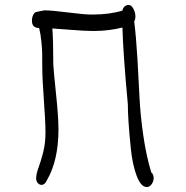

<svg xmlns="http://www.w3.org/2000/svg" viewBox="-20 -754 755 781"><path d="M139.2 -640.1Q109.9 -640.1 109.9 -669.9Q109.9 -684.1 116 -695.1Q122.1 -706.1 131.8 -706.1Q157.7 -711.9 160.2 -711.9Q190.4 -711.9 256.1 -703.4Q321.8 -694.8 354 -694.8Q426.3 -694.8 478 -710.9Q479.5 -721.2 486.8 -727.5Q494.1 -733.9 502.9 -733.9Q514.6 -733.9 522.7 -718.3Q530.8 -702.6 530.8 -688Q530.8 -674.3 525.9 -667Q533.7 -604.5 539.1 -514.2Q544.4 -423.8 547.6 -355.7Q550.8 -287.6 562.7 -204.1Q574.7 -120.6 595.2 -53.2Q605 -44.9 605 -29.8Q605 -16.1 596.7 -4.6Q588.4 6.8 577.1 6.8Q553.2 6.8 536.1 -38.3Q519 -83.5 512.2 -149.4Q505.4 -215.3 502.7 -259.3Q500 -303.2 500 -330.1Q481 -533.7 478 -642.1Q422.9 -627.9 358.9 -627.9Q326.7 -627.9 266.6 -632.8Q206.5 -637.7 192.9 -638.2Q196.8 -590.3 196.8 -491.2Q198.2 -464.4 208 -371.3Q217.8 -278.3 217.8 -228Q217.8 -101.6 170.9 -21Q162.6 -2 148.9 -2Q140.1 -2 133.5 -9.8Q127 -17.6 127 -27.8Q127 -46.4 136.5 -71.8Q146 -97.2 155.5 -133.8Q165 -170.4 165 -215.8Q165 -259.3 158.4 -347.9Q151.9 -436.5 151.9 -482.9Q151.9 -519.5 151.6 -536.9Q151.4 -554.2 148.4 -584.5Q145.5 -614.7 139.2 -640.1Z"/></svg>

Font: Zhizn
Style: Regular
Weight: 400
Designer: Peter Zharnov
Foundry: Peter Zharnov
Version: Version 1.000